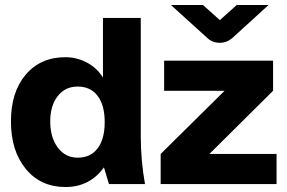

<svg xmlns="http://www.w3.org/2000/svg" viewBox="-20 -740 1152 772"><path d="M864 -568Q834 -568 814 -587L667 -720H796L864 -659L932 -720H1060L914 -587Q892 -568 864 -568ZM626 0V-121L883 -375H640V-496H1078V-375L822 -121H1092V0ZM182 -252Q182 -187 212.5 -146.5Q243 -106 292 -106Q344 -106 372.5 -143.5Q401 -181 401 -249Q401 -317 372.5 -354.5Q344 -392 292 -392Q242 -392 212 -353.5Q182 -315 182 -252ZM398 -67Q341 12 243 12Q144 12 84 -60.5Q24 -133 24 -252Q24 -370 83.5 -440Q143 -510 243 -510Q290 -510 331 -487.5Q372 -465 394 -428V-668H546V-194Q546 -94 563 0H418Z"/></svg>

Font: Atkinson Hyperlegible Pro
Style: Bold
Weight: 700
Designer: Elliott Scott, Megan Eiswerth, Linus Boman, Theodore Petrosky, Jacob Perez
Foundry: Braille Institute
Version: Version 1.5.1